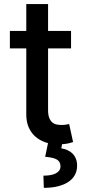

<svg xmlns="http://www.w3.org/2000/svg" viewBox="-20 -696 412 935"><path d="M28.1 -545.5H108V-676.1H214.1V-545.5H326V-460.2H214.1V-160.2Q214.1 -137.1 219.5 -122.9Q224.8 -108.7 233.8 -100.7Q242.9 -92.7 254.8 -90Q266.7 -87.4 279.5 -87.4Q292.3 -87.4 301.8 -89.1Q311.4 -90.9 316.8 -92L335.9 -4.3Q328.1 -1.4 314.8 1.8Q301.5 5 282.3 6.4L278.4 26.3Q293.7 28.8 307.7 34.8Q321.7 40.8 332.4 51.1Q343 61.4 349.3 76.2Q355.5 90.9 355.5 111.2Q355.5 135.3 345 155.2Q334.5 175.1 314.1 189.1Q293.7 203.1 263.3 210.9Q233 218.8 193.5 218.8L191.4 159.4Q209.9 159.4 225.1 156.8Q240.4 154.1 251.2 148.6Q262.1 143.1 268.3 134.6Q274.5 126.1 274.5 114.3Q274.5 102.6 270.2 94.5Q266 86.3 256.9 81Q247.9 75.6 233.7 72.4Q219.5 69.2 199.9 67.5L213.8 1.1Q191.4 -5 171.9 -16.5Q152.3 -28.1 138.1 -45.5Q123.9 -62.9 115.9 -85.9Q108 -109 108 -138.1V-460.2H28.1Z"/></svg>

Font: Cannonade Med
Style: Regular
Weight: 500
Designer: Rasmus Andersson
Foundry: rsms
Version: Version 3.012;git-f93a4a705